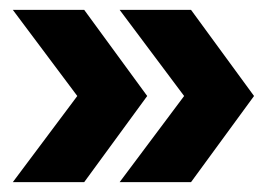

<svg xmlns="http://www.w3.org/2000/svg" viewBox="-20 -490 548 390"><path d="M223 -120 354 -295 223 -470H368L496 -295L368 -120ZM6 -120 137 -295 6 -470H151L279 -295L151 -120Z"/></svg>

Font: Host Grotesk ExtraBold
Style: Regular
Weight: 800
Designer: Doğukan Karapınar
Foundry: Element Type
Version: Version 1.003; ttfautohint (v1.8.4.7-5d5b)